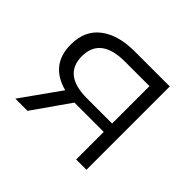

<svg xmlns="http://www.w3.org/2000/svg" viewBox="-126 -692 857 857"><g transform="rotate(45 303.0 -263.0)"><path d="M284 -526H505V0H440V-174H275H255L133 0H56L187 -184Q60 -218 60 -346Q60 -434 120 -480Q180 -526 284 -526ZM132 -344Q132 -227 281 -227H440V-463H286Q132 -463 132 -344Z"/></g></svg>

Font: mBank
Style: Regular
Weight: 400
Designer: Julieta Ulanovsky
Foundry: Julieta Ulanovsky
Version: Version 7.200;PS 007.200;hotconv 1.0.88;makeotf.lib2.5.64775